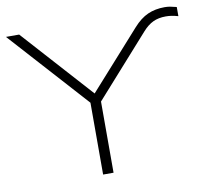

<svg xmlns="http://www.w3.org/2000/svg" viewBox="-79 -801 963 888"><g transform="rotate(-10 402.5 -356.5)"><path d="M335 0V-357L348 -323L3 -705H65L367 -370H356L602 -645Q635 -682 670 -697.5Q705 -713 749 -713Q762 -713 774 -711Q786 -709 805 -704V-661Q787 -666 774 -668Q761 -670 747 -670Q713 -670 687.5 -658Q662 -646 638 -619L374 -323L384 -357V0Z"/></g></svg>

Font: Nunito Sans 10pt Expanded ExtraLight
Style: Regular
Weight: 250
Width: 7
Designer: Vernon Adams
Foundry: Vernon Adams
Version: Version 3.101;gftools[0.9.27]